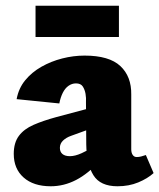

<svg xmlns="http://www.w3.org/2000/svg" viewBox="-20 -636 556 670"><path d="M390 14Q330 14 306 -24.5Q282 -63 281 -132L280 -279Q281 -294 278.5 -308.5Q276 -323 269 -334Q262 -345 245 -345Q231 -345 219 -336.5Q207 -328 199 -312Q191 -296 187 -275L38 -290Q45 -328 68 -356Q91 -384 124.5 -403Q158 -422 197 -432Q236 -442 275 -442Q361 -442 400 -405.5Q439 -369 438 -306V-115Q438 -103 443 -95.5Q448 -88 457 -88Q465 -88 472.5 -90Q480 -92 489 -95L516 -32Q495 -13 462.5 0.5Q430 14 390 14ZM157 14Q97 14 62.5 -16.5Q28 -47 28 -99Q28 -138 46 -162Q64 -186 97.5 -200.5Q131 -215 175 -227L340 -271L344 -204L228 -162Q211 -156 200 -145.5Q189 -135 189 -120Q189 -106 198 -98.5Q207 -91 224 -91Q242 -91 265 -101.5Q288 -112 313 -127L330 -76Q288 -30 245.5 -8Q203 14 157 14ZM104 -507V-616H395V-507Z"/></svg>

Font: Ysabeau Office Black
Style: Regular
Weight: 900
Designer: Christian Thalmann (Catharsis Fonts)
Version: Version 2.001;gftools[0.9.30]; featfreeze: tnum,lnum,ss02